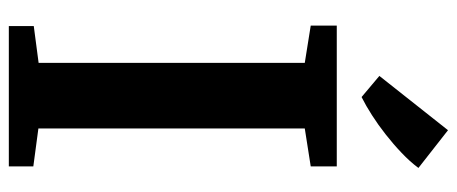

<svg xmlns="http://www.w3.org/2000/svg" viewBox="-320 -715 1035 435"><g transform="rotate(90 197.5 -497.5)"><path d="M122.5 -67.5V-670.5L38 -684V-743H357V-684L271 -670.5V-67L357 -55.5V0H39V-56.5ZM199.5 -799.5 152 -839.5 275 -995 360.5 -928Q346 -908.5 326.2 -889.8Q306.5 -871 284.5 -853.8Q262.5 -836.5 241 -822.8Q219.5 -809 200.5 -799.5Z"/></g></svg>

Font: Merriweather 28pt
Style: Bold
Weight: 700
Version: Version 2.100